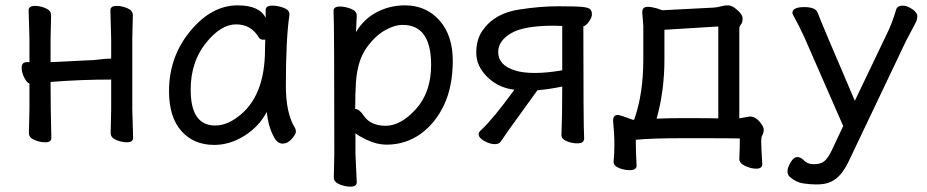

<svg xmlns="http://www.w3.org/2000/svg" viewBox="-20 -512 3427 710"><path d="M449.2 14.2Q430.2 14.2 409.7 5.6Q389.2 -2.9 389.2 -20L391.1 -107.9V-217.8Q277.8 -217.8 167 -209Q167 -108.9 169.9 -2Q169.9 14.2 147 14.2Q127.9 14.2 107.4 5.6Q86.9 -2.9 86.9 -20L88.9 -107.9V-203.1Q79.1 -206.1 69.6 -225.1Q60.1 -244.1 60.1 -261.2Q60.1 -282.2 79.1 -282.2H88.9V-367.2L85.9 -474.1Q85.9 -490.2 109.9 -490.2Q127.9 -490.2 148.4 -481.7Q168.9 -473.1 168.9 -456.1L167 -367.2V-282.2L327.1 -290Q340.8 -291 356 -293Q371.1 -294.9 380.9 -294.9Q391.1 -294.9 391.1 -295.9V-367.2L388.2 -474.1Q388.2 -490.2 412.1 -490.2Q430.2 -490.2 450.7 -481.7Q471.2 -473.1 471.2 -456.1L469.2 -367.2V-107.9L472.2 -2Q472.2 14.2 449.2 14.2Z M775.4 -47.9Q817.4 -47.9 858.4 -79.1Q960 -152.8 960 -330.1L960.9 -365.2H952.1Q943.4 -365.2 938 -372.1Q909.2 -421.9 853 -421.9Q796.4 -421.9 740.7 -352.1Q685.1 -282.2 685.1 -180.2Q685.1 -47.9 775.4 -47.9ZM772 23.9Q696.3 23.9 650.6 -27.6Q605 -79.1 605 -174.8Q605 -301.8 683.6 -397Q762.2 -492.2 858.4 -492.2Q939.9 -492.2 962.4 -445.8V-475.1Q962.4 -491.2 987.3 -491.2Q1007.3 -491.2 1028.8 -483.2Q1050.3 -475.1 1050.3 -459V-457Q1037.1 -368.2 1037.1 -194.8Q1037.1 -91.8 1071.3 -38.1Q1074.2 -32.2 1074.2 -24.9Q1074.2 -16.1 1059.1 1.5Q1043.9 19 1025.4 19Q1005.4 19 993.2 -4.9Q972.2 -43 966.3 -98.1Q938 -43.9 884 -10Q830.1 23.9 772 23.9Z M1406.2 -46.9Q1462.4 -46.9 1518.3 -108.9Q1574.2 -170.9 1574.2 -272Q1574.2 -419.9 1469.2 -419.9Q1437.5 -419.9 1400.9 -398.4Q1364.3 -377 1333.3 -332Q1302.2 -287.1 1296.4 -209Q1293.5 -167 1293.5 -110.8L1292.5 -109.9Q1292.5 -108.9 1294.4 -108.9Q1308.6 -108.9 1325.2 -84Q1350.6 -46.9 1406.2 -46.9ZM1275.4 178.2Q1256.3 178.2 1235.4 169.7Q1214.4 161.1 1214.4 144L1216.3 55.2Q1216.3 -420.9 1213.4 -472.2Q1213.4 -487.8 1237.3 -487.8Q1256.3 -487.8 1277.8 -479.5Q1299.3 -471.2 1299.3 -454.1L1296.4 -393.1Q1325.2 -441.9 1373.3 -467Q1421.4 -492.2 1477.5 -492.2Q1555.2 -492.2 1604.7 -437Q1654.3 -381.8 1654.3 -287.1Q1654.3 -192.9 1622.3 -124.5Q1590.3 -56.2 1534.9 -16.6Q1479.5 22.9 1409.2 22.9Q1373.5 22.9 1336.9 5.4Q1300.3 -12.2 1294.4 -20V56.2L1299.3 162.1Q1299.3 178.2 1275.4 178.2Z M1958 -242.2Q2002 -242.2 2059.1 -252V-416L2027.3 -417Q1917 -417 1869.6 -388.9Q1822.3 -360.8 1822.3 -319.8Q1822.3 -270 1886.2 -251Q1914.1 -242.2 1958 -242.2ZM1809.1 21Q1792 21 1771 9.5Q1750 -2 1750 -16.1Q1750 -23.9 1760.3 -32.2Q1802.2 -70.8 1882.3 -180.2Q1823.2 -187 1782.2 -227.1Q1741.2 -267.1 1741.2 -316.9Q1741.2 -366.2 1764.2 -398.9Q1809.1 -463.9 1902.3 -477.1Q1977.1 -488.8 2044.9 -488.8Q2112.3 -488.8 2134.8 -486.3Q2157.2 -483.9 2163.1 -477.1Q2168.9 -470.2 2168.9 -459Q2168.9 -446.8 2157.5 -431.4Q2146 -416 2137.2 -415Q2137.2 -50.8 2140.1 0Q2140.1 18.1 2115.2 18.1Q2094.2 18.1 2075.2 10Q2056.2 2 2056.2 -12.2V-13.2Q2059.1 -79.1 2059.1 -191.9Q2011.2 -182.1 1967.3 -178.2Q1940.9 -141.1 1897.5 -81.5Q1854 -22 1832 11.2Q1826.2 21 1809.1 21Z M2408.2 -73.2Q2454.1 -75.2 2500 -75.2Q2610.8 -75.2 2636.2 -74.2V-414.1L2437 -401.9V-292Q2437 -176.8 2408.2 -73.2ZM2309.1 117.2Q2288.1 117.2 2268.6 109.1Q2249 101.1 2249 85.9V85Q2252 60.1 2252 22Q2252 -16.1 2247.1 -65.9Q2247.1 -86.9 2265.1 -86.9Q2274.9 -85.9 2320.8 -68.8L2325.2 -69.8Q2358.9 -165 2358.9 -291V-416L2355 -466.8Q2355 -486.8 2375 -486.8Q2389.2 -486.8 2409.2 -481L2429.2 -474.1L2619.1 -483.9Q2633.8 -484.9 2646 -488.5Q2658.2 -492.2 2670.9 -492.2Q2684.1 -492.2 2696.8 -482.9Q2726.1 -460.9 2726.1 -443.8Q2726.1 -428.2 2720 -421.6Q2713.9 -415 2713.9 -405.8V-74.2L2752 -81.1Q2772.9 -81.1 2788.6 -62.5Q2804.2 -43.9 2804.2 -33.2Q2804.2 -21 2799.6 -13.4Q2794.9 -5.9 2794.9 11.2Q2794.9 30.8 2798.8 95.2Q2798.8 111.8 2775.9 111.8Q2757.8 111.8 2735.8 101.8Q2713.9 91.8 2713.9 75.2V74.2Q2715.8 40 2715.8 0Q2704.1 -1 2511.2 -1Q2387.2 -1 2331.1 4.9Q2331.1 48.8 2334 100.1Q2334 117.2 2309.1 117.2Z M3003.4 169.9H2993.2Q2974.1 169.9 2948.7 166Q2923.3 162.1 2899.4 141.1Q2892.1 133.8 2892.1 121.1Q2892.1 107.9 2903.6 88.4Q2915 68.8 2928.2 68.8Q2941.4 68.8 2953.9 82Q2966.3 95.2 2990.2 95.2Q3014.2 95.2 3028.1 84.2Q3042 73.2 3056.2 43L3098.1 -45.9L2954.1 -375Q2932.1 -421.9 2921.1 -440.9Q2910.2 -460 2910.2 -463.9Q2910.2 -485.8 2954.1 -485.8Q2995.1 -485.8 3003.4 -465.8Q3014.2 -435.1 3141.1 -139.2L3259.3 -386.2Q3278.3 -423.8 3294.4 -478Q3299.3 -491.2 3318.4 -491.2Q3334 -491.2 3353 -478.5Q3372.1 -465.8 3372.1 -452.1Q3372.1 -439.9 3366.2 -428.5Q3360.4 -417 3349.4 -396.5Q3338.4 -376 3329.1 -357.9L3118.2 85Q3098.1 127.9 3071.3 148.9Q3044.4 169.9 3003.4 169.9Z"/></svg>

Font: LXGW WenKai Screen
Style: Regular
Weight: 400
Designer: LXGW / Fontworks Inc.
Foundry: LXGW / Fontworks Inc.
Version: Version 1.510;January 18,2025